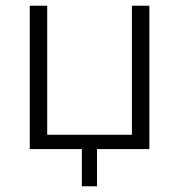

<svg xmlns="http://www.w3.org/2000/svg" viewBox="-20 -521 626 671"><path d="M266 130H319V0H502V-501H441V-50H145V-501H84V0H266Z"/></svg>

Font: Poppy and Pepper Light
Style: Regular
Weight: 300
Designer: Thy Ha
Foundry: Thy Ha
Version: Version 0.001;Glyphs 3.2 (3227)